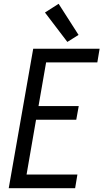

<svg xmlns="http://www.w3.org/2000/svg" viewBox="-20 -992 545 1012"><path d="M26 0 155 -735H505L493 -663H223L183 -433H395L382 -361H170L120 -72H388L376 0ZM335 -771 217 -926 289 -972 394 -808Z"/></svg>

Font: Iosevka SS08
Style: Italic
Weight: 400
Italic angle: -10°
Monospace: yes
Designer: Belleve Invis
Foundry: Belleve Invis
Version: 2.1.0; ttfautohint (v1.8.2)